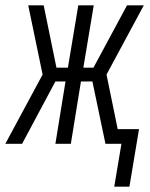

<svg xmlns="http://www.w3.org/2000/svg" viewBox="-43 -540 563 721"><path d="M443 161H386L413 0H353L304 -234H261L223 0H165L203 -234H165L40 0H-23L117 -260L63 -520H121L169 -286H212L251 -520H309L270 -286H308L434 -520H497L357 -260L399 -55H479Z"/></svg>

Font: Iosevka Term Curly Lt Obl
Style: Regular
Weight: 300
Italic angle: -9°
Designer: Belleve Invis
Foundry: Belleve Invis
Version: Version 32.3.0